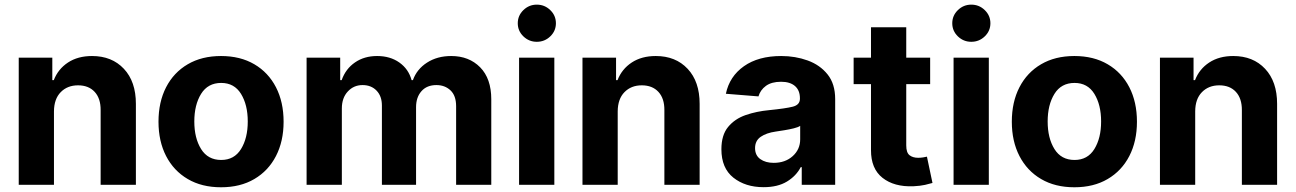

<svg xmlns="http://www.w3.org/2000/svg" viewBox="-20 -793 5560 824"><path d="M211.6 -315.3V0H60.4V-545.5H204.5V-449.2H210.9Q229.4 -496.8 271.8 -524.7Q314.3 -552.6 375 -552.6Q460.2 -552.6 511.7 -497.7Q563.2 -442.8 563.2 -347.3V0H411.9V-320.3Q412.3 -370.4 386.4 -398.6Q360.4 -426.8 315 -426.8Q269.2 -426.8 240.6 -397.5Q212 -368.3 211.6 -315.3Z M928.6 10.7Q845.9 10.7 785.7 -24.7Q725.5 -60 692.8 -123.4Q660.2 -186.8 660.2 -270.6Q660.2 -355.1 692.8 -418.5Q725.5 -481.9 785.7 -517.2Q845.9 -552.6 928.6 -552.6Q1011.4 -552.6 1071.6 -517.2Q1131.7 -481.9 1164.4 -418.5Q1197.1 -355.1 1197.1 -270.6Q1197.1 -186.8 1164.4 -123.4Q1131.7 -60 1071.6 -24.7Q1011.4 10.7 928.6 10.7ZM929.3 -106.5Q985.4 -106.5 1014.4 -153.4Q1043.3 -200.3 1043.3 -271.7Q1043.3 -343 1014.4 -390.1Q985.4 -437.1 929.3 -437.1Q872.2 -437.1 843 -390.1Q813.9 -343 813.9 -271.7Q813.9 -200.3 843 -153.4Q872.2 -106.5 929.3 -106.5Z M1295.8 0V-545.5H1440V-449.2H1446.4Q1463.4 -497.5 1503.4 -525Q1543.3 -552.6 1598.4 -552.6Q1654.5 -552.6 1693.9 -524.7Q1733.3 -496.8 1746.4 -449.2H1752.1Q1768.8 -496.1 1812.7 -524.3Q1856.5 -552.6 1916.5 -552.6Q1992.9 -552.6 2040.7 -504.1Q2088.4 -455.6 2088.4 -366.8V0H1937.5V-337Q1937.5 -382.5 1913.4 -405.2Q1889.2 -427.9 1853 -427.9Q1811.8 -427.9 1788.7 -401.6Q1765.6 -375.4 1765.6 -333.1V0H1619V-340.2Q1619 -380.3 1596.1 -404.1Q1573.2 -427.9 1535.9 -427.9Q1498.2 -427.9 1472.7 -400.4Q1447.1 -372.9 1447.1 -327.4V0Z M2207.7 0V-545.5H2359V0ZM2283.7 -613.6Q2250.4 -613.6 2226.2 -636.9Q2202.1 -660.2 2202.1 -693.2Q2202.1 -726.2 2226.2 -749.6Q2250.4 -773.1 2283.7 -773.1Q2317.5 -773.1 2341.6 -749.6Q2365.8 -726.2 2365.8 -693.2Q2365.8 -660.2 2341.6 -636.9Q2317.5 -613.6 2283.7 -613.6Z M2631 -315.3V0H2479.8V-545.5H2623.9V-449.2H2630.3Q2648.8 -496.8 2691.2 -524.7Q2733.7 -552.6 2794.4 -552.6Q2879.6 -552.6 2931.1 -497.7Q2982.6 -442.8 2982.6 -347.3V0H2831.3V-320.3Q2831.7 -370.4 2805.8 -398.6Q2779.8 -426.8 2734.4 -426.8Q2688.6 -426.8 2660 -397.5Q2631.4 -368.3 2631 -315.3Z M3257.1 10.3Q3179 10.3 3127.5 -30.5Q3076 -71.4 3076 -152.3Q3076 -213.4 3104.8 -248.2Q3133.5 -283 3180.2 -299.2Q3226.9 -315.3 3280.9 -320.3Q3351.9 -327.4 3382.5 -335.2Q3413 -343 3413 -369.3V-371.4Q3413 -405.2 3391.9 -423.7Q3370.7 -442.1 3332 -442.1Q3291.2 -442.1 3267 -424.4Q3242.9 -406.6 3235.1 -379.3L3095.2 -390.6Q3110.8 -465.2 3172.8 -508.9Q3234.7 -552.6 3332.7 -552.6Q3393.5 -552.6 3446.4 -533.4Q3499.3 -514.2 3531.8 -473.5Q3564.3 -432.9 3564.3 -367.9V0H3420.8V-75.6H3416.5Q3396.7 -37.6 3357.1 -13.7Q3317.5 10.3 3257.1 10.3ZM3300.4 -94.1Q3350.1 -94.1 3382.1 -123Q3414.1 -152 3414.1 -195V-252.8Q3405.2 -246.8 3386.5 -242.2Q3367.9 -237.6 3346.8 -234.2Q3325.6 -230.8 3308.9 -228.3Q3269.2 -222.7 3244.9 -206Q3220.5 -189.3 3220.5 -157.3Q3220.5 -126.1 3243.1 -110.1Q3265.6 -94.1 3300.4 -94.1Z M3971.9 -545.5V-431.8H3869.3V-169Q3869.3 -137.8 3883.5 -126.8Q3897.7 -115.8 3920.5 -115.8Q3931.1 -115.8 3941.8 -117.5Q3952.4 -119.3 3958.1 -120.7L3981.9 -7.8Q3970.5 -4.3 3949.9 0.4Q3929.3 5 3899.9 6.4Q3817.5 9.6 3767.6 -29.7Q3717.7 -68.9 3718 -148.8V-431.8H3643.5V-545.5H3718V-676.1H3869.3V-545.5Z M4072.4 0V-545.5H4223.7V0ZM4148.4 -613.6Q4115.1 -613.6 4090.9 -636.9Q4066.8 -660.2 4066.8 -693.2Q4066.8 -726.2 4090.9 -749.6Q4115.1 -773.1 4148.4 -773.1Q4182.2 -773.1 4206.3 -749.6Q4230.5 -726.2 4230.5 -693.2Q4230.5 -660.2 4206.3 -636.9Q4182.2 -613.6 4148.4 -613.6Z M4590.9 10.7Q4508.2 10.7 4448 -24.7Q4387.8 -60 4355.1 -123.4Q4322.4 -186.8 4322.4 -270.6Q4322.4 -355.1 4355.1 -418.5Q4387.8 -481.9 4448 -517.2Q4508.2 -552.6 4590.9 -552.6Q4673.7 -552.6 4733.8 -517.2Q4794 -481.9 4826.7 -418.5Q4859.4 -355.1 4859.4 -270.6Q4859.4 -186.8 4826.7 -123.4Q4794 -60 4733.8 -24.7Q4673.7 10.7 4590.9 10.7ZM4591.6 -106.5Q4647.7 -106.5 4676.7 -153.4Q4705.6 -200.3 4705.6 -271.7Q4705.6 -343 4676.7 -390.1Q4647.7 -437.1 4591.6 -437.1Q4534.4 -437.1 4505.3 -390.1Q4476.2 -343 4476.2 -271.7Q4476.2 -200.3 4505.3 -153.4Q4534.4 -106.5 4591.6 -106.5Z M5109.4 -315.3V0H4958.1V-545.5H5102.3V-449.2H5108.7Q5127.1 -496.8 5169.6 -524.7Q5212 -552.6 5272.7 -552.6Q5358 -552.6 5409.4 -497.7Q5460.9 -442.8 5460.9 -347.3V0H5309.7V-320.3Q5310 -370.4 5284.1 -398.6Q5258.2 -426.8 5212.7 -426.8Q5166.9 -426.8 5138.3 -397.5Q5109.7 -368.3 5109.4 -315.3Z"/></svg>

Font: Inter UI
Style: Bold
Weight: 700
Designer: Rasmus Andersson
Foundry: rsms
Version: 3.2;8d6f07862